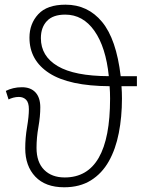

<svg xmlns="http://www.w3.org/2000/svg" viewBox="-20 -791 620 821"><path d="M260.3 -771Q355.5 -771 416.5 -697.3Q477.5 -623.5 496.1 -465.3H565.4V-422.4H499.5Q500.5 -410.6 501 -396.5Q501.5 -382.3 501.5 -369.6Q501.5 -291 488 -222.2Q474.6 -153.3 445.3 -101.3Q416 -49.3 368.7 -19.8Q321.3 9.8 254.4 9.8Q174.3 9.8 131.1 -35.6Q87.9 -81.1 87.9 -156.7Q87.9 -201.2 95.7 -247.3Q103.5 -293.5 103.5 -323.7Q103.5 -352.5 91.6 -364.5Q79.6 -376.5 60.5 -376.5Q48.3 -376.5 36.6 -373.3Q24.9 -370.1 16.6 -365.7L4.9 -402.3Q19.5 -409.7 36.6 -413.8Q53.7 -418 73.7 -418Q111.3 -418 131.8 -395.8Q152.3 -373.5 152.3 -332Q152.3 -293.5 144.3 -248Q136.2 -202.6 136.2 -158.7Q136.2 -97.7 168.7 -64.9Q201.2 -32.2 256.8 -32.2Q450.7 -32.2 450.7 -369.1Q450.7 -382.8 450.2 -396.7Q449.7 -410.6 448.7 -422.4Q275.9 -423.3 190.9 -478Q106 -532.7 106 -629.9Q106 -689.5 143.6 -730.2Q181.2 -771 260.3 -771ZM258.8 -728.5Q206.5 -728.5 180.7 -701.2Q154.8 -673.8 154.8 -627.9Q154.8 -550.8 226.6 -508.3Q298.3 -465.8 445.3 -465.3Q432.6 -589.4 383.8 -658.9Q335 -728.5 258.8 -728.5Z"/></svg>

Font: Open Sans Light
Style: Regular
Weight: 300
Designer: Monotype Design Team
Foundry: Monotype Imaging Inc.
Version: Version 3.000; ttfautohint (v1.8.4)